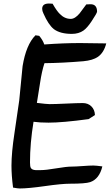

<svg xmlns="http://www.w3.org/2000/svg" viewBox="-20 -1012 622 1088"><path d="M452 -665Q333 -655 232 -654Q217 -609 207 -542Q198 -486 189 -429Q244 -422 261 -422Q292 -422 355 -425Q418 -428 449 -428Q479 -428 498 -409Q517 -390 518 -360L482 -337Q334 -317 255 -317Q205 -317 170 -322Q150 -201 150 -91Q150 -68 155 -60Q162 -49 182 -48Q185 -48 210 -48Q240 -48 298.5 -58Q357 -68 387 -68Q407 -68 447.5 -71Q488 -74 509 -74Q524 -74 560 -69Q543 2 491 20Q464 29 377 29Q330 29 235 42.5Q140 56 92 56Q81 56 54 51Q45 -18 45 -73Q45 -147 62 -258Q87 -431 89 -443Q99 -540 108 -637Q128 -759 181 -812L202 -809Q222 -786 231 -760Q338 -768 434 -768Q488 -768 582 -766Q569 -714 535 -690Q506 -670 452 -665ZM387 -820Q321 -820 285 -847Q254 -872 226 -936Q219 -950 219 -962Q219 -992 257 -992Q259 -992 278 -991Q302 -949 319 -933Q346 -905 381 -905Q405 -905 431 -936Q450 -961 469 -987Q486 -988 493 -988Q530 -988 530 -946Q530 -938 498 -890Q474 -854 453 -839Q426 -820 387 -820Z"/></svg>

Font: Wortlaut AH
Style: SemiBold
Weight: 600
Designer: Andreas Höfeld
Foundry: Fontgrube AH
Version: Version 2.59